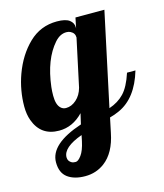

<svg xmlns="http://www.w3.org/2000/svg" viewBox="-126 -589 787 924"><g transform="rotate(-15 268.0 -127.5)"><path d="M240.2 -48.8Q188 5.9 120.1 5.9Q29.3 5.9 -2 -79.6Q-13.2 -110.4 -13.2 -149.7Q-13.2 -189 -6.3 -228.3Q0.5 -267.6 14.6 -306.6Q45.9 -392.6 104 -448.7Q162.1 -504.9 244.1 -504.9Q287.1 -504.9 306.2 -490.5Q325.2 -476.1 325.2 -454.1V-448.2L335.9 -500H480L380.9 -36.1Q426.3 -51.3 455.8 -82.3Q485.4 -113.3 506.8 -179.2H548.8Q510.7 -50.3 419.9 -9.3Q395 2 372.1 7.8L356.9 80.1Q337.9 176.3 280.8 218.8Q238.8 250 184.6 250Q130.4 250 97.7 226.1Q64.9 202.1 64.9 149.4Q64.9 58.1 228 3.9ZM315.9 -405.8Q315.9 -428.2 294.9 -438.5Q287.1 -442.9 274.9 -442.9Q243.2 -442.9 216.8 -413.1Q153.3 -341.3 137.2 -207Q134.8 -186.5 134.8 -163.6Q134.8 -119.1 153.3 -101.6Q164.1 -90.8 179.7 -90.8Q207.5 -90.8 231.4 -112.1Q255.4 -133.3 265.1 -168.9ZM217.8 54.2Q120.1 89.4 120.1 139.2Q120.1 159.2 139.2 168.9Q145.5 171.9 157.7 171.9Q169.9 171.9 186 150.1Q202.1 128.4 211.9 83Z"/></g></svg>

Font: UVF Lobster12
Style: Regular
Weight: 400
Designer: Pablo Impallari
Foundry: Pablo Impallari. www.impallari.com
Version: Version 1.004